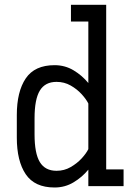

<svg xmlns="http://www.w3.org/2000/svg" viewBox="-20 -789 560 814"><path d="M211.4 5.9Q127 5.9 89.1 -50.3Q51.3 -106.4 51.3 -205.6V-301.3Q51.3 -400.4 89.1 -456.5Q127 -512.7 211.4 -512.7Q255.4 -512.7 291.7 -491Q328.1 -469.2 354.5 -437V-697.8H280.8V-768.6H430.2V-70.8H503.9V0H354.5V-69.8Q328.1 -37.6 291.7 -15.9Q255.4 5.9 211.4 5.9ZM219.7 -441.9Q171.4 -441.9 148.9 -405Q126.5 -368.2 126.5 -287.6V-219.2Q126.5 -138.7 148.9 -101.8Q171.4 -64.9 219.7 -64.9Q252.4 -64.9 279.5 -80.6Q306.6 -96.2 326.2 -117.4Q345.7 -138.7 354.5 -156.7V-350.1Q345.7 -368.2 326.2 -389.6Q306.6 -411.1 279.5 -426.5Q252.4 -441.9 219.7 -441.9Z"/></svg>

Font: Kay Pho Du Medium
Style: Regular
Weight: 500
Designer: Victor Gaultney, Khu Oo Reh
Foundry: SIL International
Version: Version 3.000